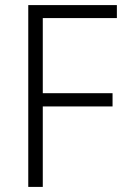

<svg xmlns="http://www.w3.org/2000/svg" viewBox="-20 -734 494 754"><path d="M148 0V-316H422V-368H148V-663H439V-714H91V0Z"/></svg>

Font: Noto Sans Ethiopic SemiCondensed Light
Style: Regular
Weight: 300
Width: 4
Designer: Monotype Design Team
Foundry: Monotype Imaging Inc.
Version: Version 2.102